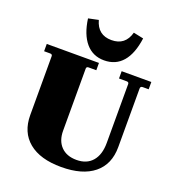

<svg xmlns="http://www.w3.org/2000/svg" viewBox="-154 -982 1006 1113"><g transform="rotate(20 348.5 -426.0)"><path d="M372 -654Q302 -654 258.5 -705Q215 -756 202 -851L264 -864Q287 -779 372 -779Q457 -779 480 -864L542 -851Q529 -754 486 -704Q443 -654 372 -654ZM79 -210V-573Q79 -585 65 -585H28V-630H350V-585H303Q289 -585 289 -573V-190Q289 -128 323.5 -92.5Q358 -57 419 -57Q482 -57 516.5 -97Q551 -137 551 -210V-573Q551 -585 537 -585H490V-630H673V-585H636Q622 -585 622 -571V-210Q622 -103 551 -45.5Q480 12 350 12Q220 12 149.5 -46Q79 -104 79 -210Z"/></g></svg>

Font: Arapey Black
Style: Regular
Weight: 900
Designer: Eduardo Rodriguez Tunni
Foundry: Eduardo Rodriguez Tunni
Version: Version 4.000